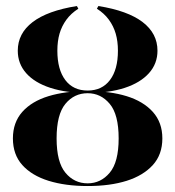

<svg xmlns="http://www.w3.org/2000/svg" viewBox="-20 -603 579 634"><path d="M269.4 11.3Q196 11.3 140.3 -6Q84.7 -23.4 53.6 -58.1Q22.6 -92.7 22.6 -146Q22.6 -198.4 53.6 -233.5Q84.7 -268.5 140.3 -285.5Q196 -302.4 269.4 -302.4Q342.7 -302.4 398 -285.5Q453.2 -268.5 484.7 -233.5Q516.1 -198.4 516.1 -146Q516.1 -92.7 484.7 -58.1Q453.2 -23.4 398.4 -6Q343.5 11.3 269.4 11.3ZM269.4 2.4Q312.9 2.4 342.3 -32.7Q371.8 -67.7 371.8 -146Q371.8 -225 342.3 -260.1Q312.9 -295.2 269.4 -295.2Q225 -295.2 196 -260.1Q166.9 -225 166.9 -146Q166.9 -67.7 196 -32.7Q225 2.4 269.4 2.4ZM269.4 -296Q198.4 -296 146.4 -312.9Q94.4 -329.8 66.5 -361.3Q38.7 -392.7 38.7 -435.5Q38.7 -492.7 87.9 -530.2Q137.1 -567.7 233.9 -583.1L238.7 -574.2Q214.5 -558.9 199.2 -537.9Q183.9 -516.9 176.6 -491.9Q169.4 -466.9 169.4 -435.5Q169.4 -373.4 195.6 -338.7Q221.8 -304 269.4 -304Q316.9 -304 343.1 -338.7Q369.4 -373.4 369.4 -435.5Q369.4 -466.9 362.1 -491.9Q354.8 -516.9 339.5 -537.9Q324.2 -558.9 300 -574.2L304.8 -583.1Q401.6 -567.7 450.8 -530.2Q500 -492.7 500 -435.5Q500 -392.7 471.8 -361.3Q443.5 -329.8 391.9 -312.9Q340.3 -296 269.4 -296Z"/></svg>

Font: Playfair 144pt SemiCondensed ExtraBold
Style: Regular
Weight: 800
Width: 4
Designer: Claus Eggers Sørensen
Foundry: Claus Eggers Sørensen
Version: Version 2.203